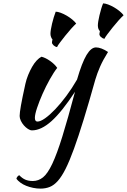

<svg xmlns="http://www.w3.org/2000/svg" viewBox="-20 -752 750 1134"><path d="M318 -351Q298 -326 274.5 -284Q251 -242 231.5 -198Q212 -154 199 -115Q186 -76 186 -56Q186 -34 201 -34Q219 -34 246.5 -53.5Q274 -73 306 -106.5Q338 -140 371.5 -185Q405 -230 435 -282Q464 -382 491 -427Q518 -472 547 -472Q562 -472 580.5 -465Q599 -458 618 -445Q588 -397 571 -358Q554 -319 543 -282Q505 -146 474 -45.5Q443 55 417 126.5Q391 198 368 244Q345 290 322 316Q299 342 274 352Q249 362 219 362Q197 362 175.5 357.5Q154 353 135 345.5Q116 338 101 327Q86 316 77 304Q78 297 83.5 290.5Q89 284 94 283Q111 301 129.5 309Q148 317 174 317Q207 317 234 295.5Q261 274 288.5 216Q316 158 348 55Q380 -48 423 -210Q345 -91 284 -36.5Q223 18 169 18Q158 18 145 9.5Q132 1 121 -11.5Q110 -24 103 -39Q96 -54 96 -67Q96 -85 103.5 -128Q111 -171 130 -257Q136 -284 146.5 -309.5Q157 -335 169.5 -357Q182 -379 196.5 -394.5Q211 -410 225 -417Q249 -411 276 -392Q303 -373 318 -351ZM287 -501Q287 -507 290 -519Q285 -524 281.5 -533.5Q278 -543 278 -552Q278 -562 280.5 -578Q283 -594 287.5 -612.5Q292 -631 297.5 -649.5Q303 -668 309 -683Q321 -683 338.5 -676.5Q356 -670 374 -659.5Q392 -649 407 -636.5Q422 -624 430 -613Q418 -602 400 -582Q382 -562 365 -540.5Q348 -519 334 -500.5Q320 -482 317 -474Q305 -476 296 -484.5Q287 -493 287 -501ZM567 -551Q567 -556 570 -568Q558 -580 558 -602Q558 -611 560.5 -627Q563 -643 567.5 -661.5Q572 -680 577.5 -699Q583 -718 589 -732Q601 -732 618.5 -725.5Q636 -719 654 -708.5Q672 -698 687 -685.5Q702 -673 710 -662Q698 -651 680 -631Q662 -611 645 -589.5Q628 -568 614 -549.5Q600 -531 597 -523Q585 -525 576 -533.5Q567 -542 567 -551Z"/></svg>

Font: Kaushan Script
Style: Regular
Weight: 400
Designer: Pablo Impallari
Foundry: Pablo Impallari
Version: Version 1.002